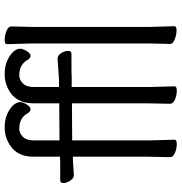

<svg xmlns="http://www.w3.org/2000/svg" viewBox="2 -750 759 802"><g transform="rotate(-90 381.0 -348.5)"><path d="M349 -17 351 -116V-427L196 -426V-105L199 1Q199 11 181 11Q163 11 144.5 3.5Q126 -4 126 -17L128 -116V-423H115L51 -419H50Q38 -419 28 -434Q18 -449 18 -462.5Q18 -476 30 -476H104L128 -477V-589Q128 -664 190 -694Q217 -708 250 -708Q283 -708 307 -697Q331 -686 343.5 -671.5Q356 -657 356 -644Q356 -631 346 -615.5Q336 -600 326.5 -600Q317 -600 310 -611Q291 -647 245 -647Q226 -647 211 -632Q196 -617 196 -585V-479L351 -480V-589Q351 -664 412 -694Q440 -708 473 -708Q506 -708 530 -697Q554 -686 566.5 -671.5Q579 -657 579 -644Q579 -631 569 -615.5Q559 -600 549.5 -600Q540 -600 533 -611Q514 -647 468 -647Q449 -647 434 -632Q419 -617 419 -585V-481H451L537 -487H538Q551 -487 560.5 -472Q570 -457 570 -443Q570 -429 558 -429H500Q475 -429 462 -428H419V-105L422 1Q422 11 404 11Q386 11 367.5 3.5Q349 -4 349 -17ZM599 -17 601 -105V-592L598 -699Q598 -708 616 -708Q634 -708 653 -700.5Q672 -693 672 -681L670 -592V-105L673 1Q673 10 655.5 10Q638 10 618.5 2.5Q599 -5 599 -17Z"/></g></svg>

Font: LXGW Bright GB
Style: Regular
Weight: 400
Designer: Christian Thalmann (Catharsis Fonts)
Foundry: LXGW / Christian Thalmann (Catharsis Fonts) / Fontworks Inc.
Version: Version 5.510